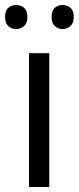

<svg xmlns="http://www.w3.org/2000/svg" viewBox="-30 -748 315 768"><path d="M167 0H85.9V-535.2H167ZM-9.8 -680.2Q-9.8 -705.6 3.2 -716.8Q16.1 -728 34.2 -728Q52.7 -728 66.2 -716.8Q79.6 -705.6 79.6 -680.2Q79.6 -655.8 66.2 -643.8Q52.7 -631.8 34.2 -631.8Q16.1 -631.8 3.2 -643.8Q-9.8 -655.8 -9.8 -680.2ZM176.3 -680.2Q176.3 -705.6 189.2 -716.8Q202.1 -728 220.2 -728Q238.3 -728 251.7 -716.8Q265.1 -705.6 265.1 -680.2Q265.1 -655.8 251.7 -643.8Q238.3 -631.8 220.2 -631.8Q202.1 -631.8 189.2 -643.8Q176.3 -655.8 176.3 -680.2Z"/></svg>

Font: HunimalSansv1.5
Style: Regular
Weight: 400
Foundry: Ascender Corporation
Version: Version 1.10